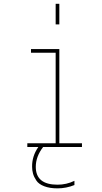

<svg xmlns="http://www.w3.org/2000/svg" viewBox="-20 -780 540 1019"><path d="M275.4 -650.4V-759.8H294.9V-650.4ZM183.6 0H125V-19.5H275.4V-500H144.5V-519.5H294.9V-19.5H415V0H209Q169.9 50.8 169.9 105.5Q169.9 200.2 285.2 200.2Q333 200.2 375 179.7V202.1Q331.1 219.7 285.2 219.7Q244.1 219.7 214.8 208.5Q185.5 197.3 172.9 178.2Q160.2 159.2 155.3 141.6Q150.4 124 150.4 105.5Q149.4 48.8 183.6 0Z"/></svg>

Font: Mgen+ 1m thin
Style: Regular
Weight: 100
Designer: [Source Han Sans]
Ryoko NISHIZUKA  (kana & ideographs); Paul D. Hunt (Latin, Greek & Cyrillic); Wenlong ZHANG  (bopomofo
Version: Version 1.059.20150602